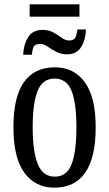

<svg xmlns="http://www.w3.org/2000/svg" viewBox="-20 -857 504 887"><path d="M117 -780V-837H347V-780ZM87 -604Q89 -651 110 -685Q131 -719 177 -719Q205 -719 226.5 -707Q248 -695 265 -682.5Q282 -670 298 -670Q322 -670 328.5 -684.5Q335 -699 338 -721H377Q376 -674 355 -640Q334 -606 290 -606Q261 -606 239 -618Q217 -630 199.5 -642Q182 -654 165 -654Q141 -654 135 -639.5Q129 -625 127 -604ZM231 10Q143 10 92.5 -59Q42 -128 42 -269Q42 -409 90.5 -477.5Q139 -546 234 -546Q321 -546 371.5 -477.5Q422 -409 422 -269Q422 -128 373.5 -59Q325 10 231 10ZM233 -41Q289 -41 311 -99Q333 -157 333 -269Q333 -381 310.5 -437.5Q288 -494 232 -494Q177 -494 154 -437.5Q131 -381 131 -269Q131 -157 154.5 -99Q178 -41 233 -41Z"/></svg>

Font: Noto Serif ExtraCondensed
Style: Regular
Weight: 400
Width: 2
Designer: Monotype Design Team
Foundry: Monotype Imaging Inc.
Version: Version 2.015